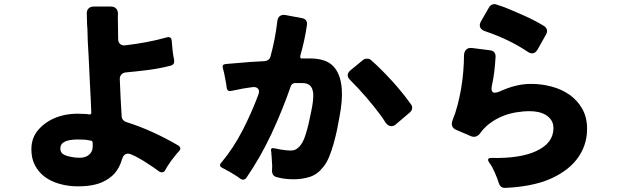

<svg xmlns="http://www.w3.org/2000/svg" viewBox="-20 -850 3040 936"><path d="M342 58Q302 56 264 44.5Q226 33 197 11Q168 -11 150.5 -44Q133 -77 133 -122Q133 -179 167.5 -218Q202 -257 253 -277Q281 -288 313 -292.5Q345 -297 380 -295L404 -294L415 -292Q427 -292 425 -302Q424 -332 422.5 -364Q421 -396 419 -430L412 -576Q407 -650 406 -712Q404 -732 404 -750.5Q404 -769 403 -785Q403 -800 412 -809Q421 -818 436 -818H521Q537 -818 546 -808.5Q555 -799 555 -783Q554 -762 555 -736L556 -660Q556 -644 565.5 -635.5Q575 -627 591 -629Q642 -635 693 -644.5Q744 -654 794 -668Q815 -673 817 -652L819 -631Q821 -603 825 -578Q827 -564 829 -557Q832 -535 812 -530Q758 -516 703.5 -509Q649 -502 594 -497Q580 -496 571.5 -486.5Q563 -477 564 -463L568 -372L573 -285Q573 -274 579.5 -266Q586 -258 596 -255Q662 -234 724.5 -205.5Q787 -177 847 -142Q869 -129 851 -111Q842 -102 834 -91Q824 -79 815 -67Q806 -55 798 -42Q791 -32 786 -21Q780 -10 769 -10Q761 -10 756 -14Q747 -21 726 -35.5Q705 -50 681.5 -64.5Q658 -79 636 -90Q614 -101 604 -101Q582 -101 574 -71Q562 -31 538.5 -4.5Q515 22 476 39Q425 61 342 58ZM347 -82Q391 -77 412 -94Q432 -109 432 -136V-149L431 -156Q431 -164 424 -164Q416 -166 409 -167Q402 -168 394 -169L359 -170Q274 -170 274 -126Q274 -105 292 -96Q308 -87 347 -82Z M1151 21Q1147 18 1142.5 14.5Q1138 11 1133 8Q1116 -3 1099.5 -12.5Q1083 -22 1065 -31Q1044 -41 1058 -56Q1118 -128 1162 -213.5Q1206 -299 1239 -387Q1247 -407 1238 -417.5Q1229 -428 1209 -425Q1197 -423 1185.5 -421.5Q1174 -420 1163 -418Q1147 -415 1133.5 -412Q1120 -409 1108 -407Q1088 -402 1085 -423Q1084 -428 1083.5 -433.5Q1083 -439 1082 -445L1072 -497Q1070 -502 1069 -507Q1068 -512 1067 -517Q1060 -536 1081 -538L1202 -548L1270 -552Q1281 -553 1289 -559.5Q1297 -566 1299 -576Q1322 -660 1332 -747Q1334 -764 1344 -771.5Q1354 -779 1370 -777L1450 -762Q1481 -757 1476 -726Q1471 -691 1463 -654Q1455 -617 1444 -578Q1441 -563 1454 -565H1491Q1568 -565 1604 -528Q1640 -491 1646 -419Q1651 -362 1634 -275Q1630 -250 1623 -217Q1616 -184 1606.5 -150Q1597 -116 1584.5 -85.5Q1572 -55 1555 -35Q1528 0 1491 12Q1454 24 1411 24Q1366 24 1327 13Q1317 10 1311.5 2Q1306 -6 1306 -16L1307 -39L1304 -90Q1304 -94 1303 -95V-107Q1302 -108 1302 -112Q1297 -132 1318 -127L1348 -121Q1362 -119 1374 -117.5Q1386 -116 1396 -116Q1414 -116 1426 -124Q1438 -132 1447 -144.5Q1456 -157 1462 -172Q1468 -187 1472 -201Q1484 -239 1496 -301Q1503 -333 1505.5 -356Q1508 -379 1507 -395Q1504 -421 1491.5 -433Q1479 -445 1453 -445H1416Q1410 -444 1405 -440.5Q1400 -437 1398 -431Q1358 -315 1304.5 -200Q1251 -85 1181 17Q1174 26 1165 26Q1159 26 1151 21ZM1860 -252Q1855 -260 1849.5 -268Q1844 -276 1838 -285Q1803 -332 1766 -375Q1729 -418 1687 -460Q1675 -471 1675 -483Q1675 -495 1687 -506L1749 -557Q1757 -564 1769 -564Q1782 -564 1790 -556Q1814 -535 1840 -509Q1866 -483 1891.5 -455Q1917 -427 1940.5 -398Q1964 -369 1983 -342Q1991 -332 1989 -320.5Q1987 -309 1977 -301L1910 -244Q1900 -235 1888 -235Q1872 -235 1860 -252Z M2552 -598Q2504 -630 2452.5 -654.5Q2401 -679 2347 -697Q2327 -703 2321 -716.5Q2315 -730 2326 -748L2364 -814Q2369 -823 2379 -827.5Q2389 -832 2400 -828Q2409 -825 2419.5 -821.5Q2430 -818 2441 -814Q2490 -794 2538 -772.5Q2586 -751 2631 -724Q2643 -717 2646 -705Q2649 -693 2642 -682L2601 -609Q2590 -590 2574 -590Q2563 -590 2552 -598ZM2412 43Q2410 38 2408 32Q2406 26 2404 20Q2399 6 2392.5 -8Q2386 -22 2379 -36Q2375 -42 2371.5 -48Q2368 -54 2364 -59Q2351 -80 2375 -80Q2515 -77 2593 -113Q2678 -152 2678 -225Q2678 -248 2667.5 -264Q2657 -280 2640 -290Q2623 -300 2603 -304Q2583 -308 2563 -308Q2529 -308 2494 -302Q2459 -296 2427 -282.5Q2395 -269 2367 -248Q2339 -227 2319 -198Q2307 -183 2290 -183Q2284 -183 2276 -186L2204 -217Q2189 -223 2184.5 -235.5Q2180 -248 2186 -263Q2200 -297 2210.5 -337Q2221 -377 2228 -418.5Q2235 -460 2238.5 -502Q2242 -544 2242 -581Q2243 -599 2253 -608.5Q2263 -618 2281 -616L2368 -605Q2396 -602 2396 -574Q2394 -539 2390 -503.5Q2386 -468 2378 -433Q2371 -398 2392 -398Q2401 -398 2416 -404Q2452 -421 2490.5 -431Q2529 -441 2569 -441Q2620 -441 2669 -428Q2718 -415 2756.5 -388Q2795 -361 2818.5 -319.5Q2842 -278 2842 -222Q2842 -177 2828 -139Q2814 -101 2789.5 -70.5Q2765 -40 2731.5 -16.5Q2698 7 2658 24Q2573 60 2443 66Q2432 67 2423.5 60.5Q2415 54 2412 43Z"/></svg>

Font: Higure Gothic Black
Style: Regular
Weight: 900
Designer: Yoshimichi Ohira
Foundry: Positype
Version: Version 1.000